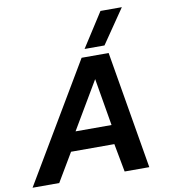

<svg xmlns="http://www.w3.org/2000/svg" viewBox="-114 -955 920 1035"><g transform="rotate(-10 346.5 -437.5)"><path d="M386 -688 506 -875H623L495 -688ZM-20 0 362 -644H510L619 0H484L455 -155H218L126 0ZM261 -259H458L414 -518Z"/></g></svg>

Font: Kanit Medium
Style: Italic
Weight: 500
Italic angle: -12°
Designer: Katatrad Team
Foundry: CadsonDemak
Version: Version 2.000; ttfautohint (v1.8.3)